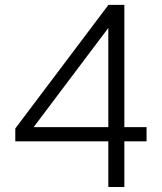

<svg xmlns="http://www.w3.org/2000/svg" viewBox="-20 -752 651 772"><path d="M480 0H415.5V-183.6H41.5V-235.4L416 -732.4H480V-240.7H569.3V-183.6H480ZM115.2 -240.7H415.5V-639.6Z"/></svg>

Font: Kumbh Sans Light
Style: Regular
Weight: 300
Version: Version 1.004